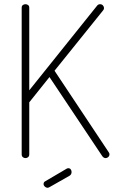

<svg xmlns="http://www.w3.org/2000/svg" viewBox="-20 -751 548 912"><path d="M101 0Q94 0 88.5 -4.5Q83 -9 83 -18V-714Q83 -723 88.5 -727Q94 -731 101 -731Q108 -731 113.5 -727Q119 -723 119 -714V-322L442 -725Q447 -731 456 -731Q461 -731 465 -728.5Q469 -726 471.5 -721.5Q474 -717 474 -712Q474 -710 473 -707Q472 -704 470 -702L239 -415L497 -27Q500 -23 500 -18Q500 -13 497.5 -9Q495 -5 490.5 -2.5Q486 0 481 0Q477 0 473 -2.5Q469 -5 466 -9L215 -385L119 -265V-18Q119 -9 113.5 -4.5Q108 0 101 0ZM206 141Q199 141 193 135.5Q187 130 187 123Q187 114 195 110L297 50Q301 48 304 48Q312 48 316 53.5Q320 59 320 66Q320 78 310 84L215 138Q213 139 210.5 140Q208 141 206 141Z"/></svg>

Font: Dosis ExtraLight
Style: Regular
Weight: 250
Designer: EdgarTolentino, PabloImpallari, IginoMarini
Foundry: EdgarTolentino, PabloImpallari, IginoMarini
Version: Version 3.001; ttfautohint (v1.8.2)